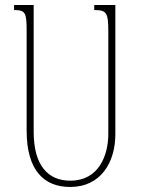

<svg xmlns="http://www.w3.org/2000/svg" viewBox="-20 -734 563 764"><path d="M355 -714V-694C405 -694 411 -683 411 -607V-202C411 -114 372 -15 260 -15C172 -15 114 -74 114 -210V-714H36V-694C82 -694 86 -683 86 -609V-214C86 -55 156 10 259 10C382 10 439 -89 439 -200V-714Z"/></svg>

Font: Noto Serif Armenian ExtraCondensed Thin
Style: Regular
Weight: 100
Width: 2
Designer: Monotype Design Team
Foundry: Monotype Imaging Inc.
Version: Version 2.008